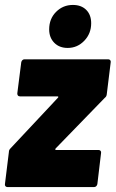

<svg xmlns="http://www.w3.org/2000/svg" viewBox="-21 -757 468 777"><path d="M-1 -12 15 -142Q15 -150 21 -156L213 -361Q216 -364 215 -365.5Q214 -367 211 -367H60Q49 -367 49 -379L65 -505Q66 -510 69.5 -513.5Q73 -517 78 -517H417Q422 -517 425 -513.5Q428 -510 427 -505L411 -375Q410 -366 403 -361L204 -156Q200 -150 207 -150H378Q383 -150 386 -146.5Q389 -143 388 -138L373 -12Q372 -7 368.5 -3.5Q365 0 360 0H9Q4 0 1 -3.5Q-2 -7 -1 -12ZM178 -638Q178 -681 206 -709Q234 -737 274 -737Q308 -737 328 -717Q348 -697 348 -663Q348 -621 320 -592Q292 -563 253 -563Q219 -563 198.5 -584Q178 -605 178 -638Z"/></svg>

Font: Barlow Semi Condensed ExtraBold
Style: Italic
Weight: 800
Width: 4
Italic angle: -7°
Designer: Jeremy Tribby
Foundry: Tribby Type
Version: Version 1.408